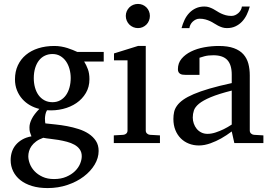

<svg xmlns="http://www.w3.org/2000/svg" viewBox="-20 -728 1377 977"><path d="M396 66.9Q396 46.4 385.7 32Q375.5 17.6 358.6 8.3Q341.8 -1 320.6 -6.6Q299.3 -12.2 277.6 -15.9Q255.9 -19.5 235.4 -21.7Q214.8 -23.9 200.2 -26.9Q178.2 -19 163.6 -8.1Q148.9 2.9 140.1 15.6Q131.3 28.3 127.7 41.5Q124 54.7 124 66.9Q124 85 131.8 105.5Q139.6 126 155.8 143.1Q171.9 160.2 196.5 171.6Q221.2 183.1 254.9 183.1Q290.5 183.1 317.1 171.6Q343.8 160.2 361.3 143.1Q378.9 126 387.5 105.5Q396 85 396 66.9ZM339.8 -331.1Q339.8 -354.5 333.7 -376.7Q327.6 -398.9 315.9 -415.8Q304.2 -432.6 286.9 -442.9Q269.5 -453.1 247.1 -453.1Q226.1 -453.1 208.5 -444.8Q190.9 -436.5 178.5 -420.7Q166 -404.8 158.9 -381.8Q151.9 -358.9 151.9 -330.1Q151.9 -305.2 158 -283Q164.1 -260.7 176 -244.1Q188 -227.5 205.8 -217.8Q223.6 -208 247.1 -208Q269.5 -208 286.9 -217.8Q304.2 -227.5 315.9 -244.1Q327.6 -260.7 333.7 -283.2Q339.8 -305.7 339.8 -331.1ZM408.2 -415Q419.4 -397 427.2 -375.7Q435.1 -354.5 435.1 -325.2Q435.1 -285.6 417 -254.9Q398.9 -224.1 368.9 -203.6Q338.9 -183.1 300 -173.6Q261.2 -164.1 219.2 -167Q213.4 -157.2 211.2 -146Q209 -134.8 208.7 -125Q208.5 -115.2 209.5 -108.2Q210.4 -101.1 210.9 -100.1Q233.4 -97.7 262.2 -94.7Q291 -91.8 321 -86.2Q351.1 -80.6 380.1 -71.3Q409.2 -62 431.6 -47.1Q454.1 -32.2 468 -11Q481.9 10.3 481.9 40Q481.9 75.7 461.7 109.6Q441.4 143.6 406.2 170.2Q371.1 196.8 323.7 212.9Q276.4 229 222.2 229Q177.2 229 142.3 218.3Q107.4 207.5 83.5 188.5Q59.6 169.4 46.9 143.3Q34.2 117.2 34.2 86.9Q34.2 64.9 40.5 45.2Q46.9 25.4 60.1 9.5Q73.2 -6.3 93 -17.8Q112.8 -29.3 140.1 -34.2Q137.2 -42 135.3 -47.1Q133.3 -52.2 132.1 -56.9Q130.9 -61.5 130.4 -66.7Q129.9 -71.8 129.9 -80.1Q129.9 -99.6 141.8 -123.3Q153.8 -147 180.2 -173.8Q155.3 -179.7 132.8 -192.4Q110.4 -205.1 93.3 -224.4Q76.2 -243.7 66.2 -268.8Q56.2 -293.9 56.2 -324.2Q56.2 -363.8 70.8 -395.3Q85.4 -426.8 111.8 -448.7Q138.2 -470.7 175 -482.4Q211.9 -494.1 256.8 -494.1Q274.4 -494.1 291.3 -491.2Q308.1 -488.3 323 -483.6Q337.9 -479 350.6 -473.6Q363.3 -468.3 373 -463.9H507.8V-415Z M559.1 0V-39.1L607.9 -42Q617.2 -43 623 -48.8Q628.9 -54.7 628.9 -64V-420.9H560.1V-456.1L682.1 -494.1H721.7V-64Q721.7 -54.7 727.8 -48.8Q733.9 -43 742.7 -42L793.9 -39.1V0ZM742.7 -647Q742.7 -634.3 738 -622.8Q733.4 -611.3 725.1 -603Q716.8 -594.7 705.8 -589.8Q694.8 -585 682.1 -585Q669.4 -585 658 -589.8Q646.5 -594.7 638.2 -603Q629.9 -611.3 625 -622.8Q620.1 -634.3 620.1 -647Q620.1 -659.7 625 -670.9Q629.9 -682.1 638.2 -690.4Q646.5 -698.7 658 -703.4Q669.4 -708 682.1 -708Q694.8 -708 705.8 -703.4Q716.8 -698.7 725.1 -690.4Q733.4 -682.1 738 -670.9Q742.7 -659.7 742.7 -647Z M1159.2 -267.1Q1091.8 -250 1052.2 -233.4Q1012.7 -216.8 992.4 -200Q972.2 -183.1 966.6 -165.8Q960.9 -148.4 960.9 -129.9Q960.9 -114.3 966.1 -99.4Q971.2 -84.5 980.7 -72.8Q990.2 -61 1004.2 -54Q1018.1 -46.9 1036.1 -46.9Q1056.2 -46.9 1077.9 -54.2Q1099.6 -61.5 1117.7 -70.3Q1138.7 -80.6 1159.2 -94.2ZM1172.4 0 1159.2 -59.1Q1132.8 -39.1 1105 -23.4Q1092.8 -16.6 1079.1 -10.3Q1065.4 -3.9 1051 1.2Q1036.6 6.3 1021.7 9.3Q1006.8 12.2 992.2 12.2Q964.8 12.2 941.2 2.9Q917.5 -6.3 899.9 -23.9Q882.3 -41.5 872.3 -66.4Q862.3 -91.3 862.3 -123Q862.3 -141.6 866 -158.2Q869.6 -174.8 880.9 -190.4Q892.1 -206.1 912.4 -220.5Q932.6 -234.9 965.6 -249Q998.5 -263.2 1046.1 -277.1Q1093.8 -291 1159.2 -305.2V-348.1Q1159.2 -398.4 1136.7 -422.6Q1114.3 -446.8 1065.9 -446.8Q1039.6 -446.8 1021 -441.9Q1002.4 -437 995.1 -434.1V-347.2H922.4Q915.5 -347.2 908.9 -348.1Q902.3 -349.1 897 -352.3Q891.6 -355.5 888.4 -361.1Q885.3 -366.7 885.3 -376Q885.3 -406.7 903.8 -429Q922.4 -451.2 952.1 -465.8Q981.9 -480.5 1019 -487.3Q1056.2 -494.1 1093.3 -494.1Q1139.6 -494.1 1170.2 -482.9Q1200.7 -471.7 1218.5 -451.7Q1236.3 -431.6 1243.7 -404.3Q1251 -377 1251 -344.2V-64Q1251 -54.7 1257.1 -48.8Q1263.2 -43 1272 -42L1320.3 -39.1V0ZM1251 -694.8Q1245.1 -672.9 1235.4 -652.8Q1225.6 -632.8 1211.4 -617.9Q1197.3 -603 1178.2 -594Q1159.2 -585 1134.8 -585Q1121.6 -585 1110.6 -588.6Q1099.6 -592.3 1089.6 -597.4Q1079.6 -602.5 1069.8 -608.9Q1060.1 -615.2 1049.1 -620.4Q1038.1 -625.5 1024.9 -629.2Q1011.7 -632.8 995.6 -632.8Q985.4 -632.8 976.6 -628.7Q967.8 -624.5 960.7 -617.9Q953.6 -611.3 949.2 -602.5Q944.8 -593.8 943.8 -585H903.8Q909.7 -606.9 919.2 -627Q928.7 -647 943.1 -662.1Q957.5 -677.2 976.6 -686Q995.6 -694.8 1020 -694.8Q1033.2 -694.8 1043.9 -691.2Q1054.7 -687.5 1064.7 -682.4Q1074.7 -677.2 1084.2 -670.9Q1093.8 -664.6 1104.7 -659.4Q1115.7 -654.3 1128.7 -650.6Q1141.6 -647 1157.7 -647Q1168 -647 1177 -651.1Q1186 -655.3 1193.4 -661.9Q1200.7 -668.5 1205.3 -677.2Q1210 -686 1210.9 -694.8Z"/></svg>

Font: Charis SIL Am
Style: Regular
Weight: 400
Foundry: SIL International
Version: Version 5.000